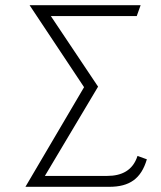

<svg xmlns="http://www.w3.org/2000/svg" viewBox="-20 -720 621 740"><path d="M94 -700 304 -384 78 0H401C479 0 524 -31 546 -106L510 -119C492 -63 449 -42 393 -42H153L358 -386L176 -658H507L522 -700Z"/></svg>

Font: Advent Pro
Style: Light
Weight: 300
Designer: Andreas Kalpakidis
Foundry: Andreas Kalpakidis
Version: Version 2.002 2007